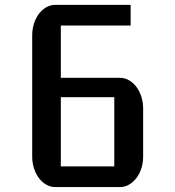

<svg xmlns="http://www.w3.org/2000/svg" viewBox="-20 -760 712 780"><path d="M110.8 -616.2Q110.8 -642.1 118.2 -664.6Q125.5 -687 138.2 -703.9Q150.9 -720.7 168 -730.5Q185.1 -740.2 204.1 -740.2H510.7V-656.2H227.1V-443.8H467.3Q486.8 -443.8 503.9 -434.1Q521 -424.3 533.9 -407.2Q546.9 -390.1 554.2 -367.4Q561.5 -344.7 561.5 -318.4V-124Q561.5 -98.1 554.2 -75.7Q546.9 -53.2 533.9 -36.4Q521 -19.5 503.9 -9.8Q486.8 0 467.3 0H204.1Q185.1 0 168 -9.8Q150.9 -19.5 138.2 -36.4Q125.5 -53.2 118.2 -75.7Q110.8 -98.1 110.8 -124ZM444.3 -84V-365.2H227.1V-84Z"/></svg>

Font: Atomic Age
Style: Regular
Weight: 400
Version: Version 1.007; ttfautohint (v1.4.1) -l 6 -r 46 -G 0 -x 0 -H 